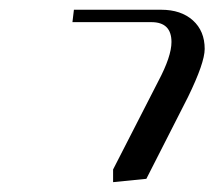

<svg xmlns="http://www.w3.org/2000/svg" viewBox="-20 -722 438 392"><path d="M127.9 -676.8 130.9 -702.1H309.1Q349.6 -702.1 373.8 -680.4Q397.9 -658.7 397.9 -622.1Q397.9 -593.8 363.8 -523.9L278.8 -356.9L210.9 -350.1V-376L303.2 -556.2Q330.1 -606.9 330.1 -636.2Q330.1 -676.8 289.1 -676.8Z"/></svg>

Font: Dehuti
Style: Italic
Weight: 400
Version: Version 1.2